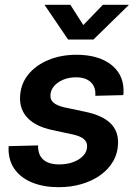

<svg xmlns="http://www.w3.org/2000/svg" viewBox="-20 -758 555 790"><path d="M221.7 12.2Q161.1 12.2 115 -5.9Q68.8 -23.9 42.5 -58.6Q16.1 -93.3 15.1 -143.1Q15.1 -146.5 15.4 -149.9Q15.6 -153.3 15.6 -156.7L136.7 -159.7Q135.7 -121.1 158 -101.3Q180.2 -81.5 224.6 -81.5Q254.9 -81.5 280.5 -90.8Q306.2 -100.1 322 -116.7Q337.9 -133.3 338.4 -155.3Q338.9 -174.3 324.2 -186.3Q309.6 -198.2 280.3 -204.6L194.3 -223.1Q128.4 -237.3 94.7 -271.5Q61 -305.7 62.5 -357.4Q64 -410.6 95.2 -450Q126.5 -489.3 178.7 -511Q231 -532.7 294.4 -532.7Q382.3 -532.7 434.3 -494.1Q486.3 -455.6 488.3 -389.6Q488.3 -384.3 488.3 -378.7Q488.3 -373 487.3 -366.7L372.1 -363.8Q375 -399.4 353.8 -419.7Q332.5 -439.9 292 -439.9Q263.2 -439.9 239.7 -429.9Q216.3 -419.9 202.1 -403.3Q188 -386.7 187.5 -365.7Q186.5 -346.7 200.9 -335Q215.3 -323.2 244.6 -316.4L334 -297.4Q401.9 -282.7 434.3 -251Q466.8 -219.2 465.8 -169.4Q464.8 -127.9 445.6 -94.5Q426.3 -61 392.6 -37.1Q358.9 -13.2 315.2 -0.5Q271.5 12.2 221.7 12.2ZM269.5 -738.3 322.8 -654.8 403.3 -738.3H509.3V-736.8L364.3 -595.2H260.3L164.1 -736.8V-738.3Z"/></svg>

Font: Inter 28pt SemiBold
Style: Italic
Weight: 600
Italic angle: -9.3988°
Designer: Rasmus Andersson
Foundry: rsms
Version: Version 4.001;git-66647c0bb